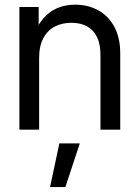

<svg xmlns="http://www.w3.org/2000/svg" viewBox="-20 -545 587 807"><path d="M144.5 0H61.5V-515.6H142.6V-390.6H119.1Q135.7 -436.5 161.4 -466.6Q187 -496.6 220.7 -511Q254.4 -525.4 295.9 -525.4Q349.1 -525.4 392.1 -502.2Q435.1 -479 460.2 -432.9Q485.4 -386.7 485.4 -320.3V0H402.3V-314.5Q402.3 -358.9 387.9 -388.9Q373.5 -418.9 346.2 -434.1Q318.8 -449.2 280.3 -449.2Q241.2 -449.2 210.7 -433.6Q180.2 -418 162.4 -385Q144.5 -352.1 144.5 -301.8ZM229.5 57.6H315.4L254.9 241.2H190.4Z"/></svg>

Font: Intratopia Thin
Style: Regular
Weight: 100
Designer: Rasmus Andersson
Foundry: rsms
Version: Version 3.000;Glyphs 3.2.3 (3260)